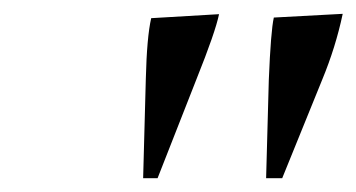

<svg xmlns="http://www.w3.org/2000/svg" viewBox="-20 -753 518 279"><path d="M209 -494.1H188L191.9 -638.7Q193.4 -699.2 199.7 -726.6L298.3 -732.4Q293 -706.5 265.6 -638.2ZM390.1 -494.1H366.7L370.6 -636.7Q373.5 -708 377.9 -727.5L478 -732.9Q467.8 -684.6 448.2 -637.2Z"/></svg>

Font: Flanker
Style: Italic
Weight: 400
Italic angle: -12°
Designer: Flanker
Version: Version 2.027